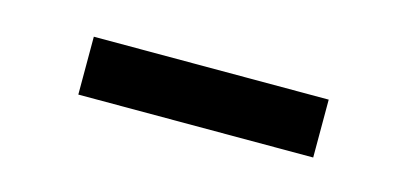

<svg xmlns="http://www.w3.org/2000/svg" viewBox="-27 -783 467 224"><g transform="rotate(15 207.0 -671.0)"><path d="M352.5 -635.7H68.8V-705.6H352.5Z"/></g></svg>

Font: TypoPRO Roboto
Style: Regular
Weight: 400
Designer: Google
Version: Version 2.136; 2016